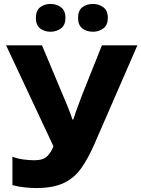

<svg xmlns="http://www.w3.org/2000/svg" viewBox="-20 -944 717 974"><path d="M458 -211Q427 -140 392 -90.5Q357 -41 303 -15.5Q249 10 163 10Q137 10 104.5 6.5Q72 3 43 -5V-149Q69 -139 99 -135Q129 -131 155 -131Q200 -131 220.5 -152.5Q241 -174 251 -202L11 -714H193L305 -447Q311 -434 319 -414Q327 -394 335 -373.5Q343 -353 347 -338H352Q357 -355 365.5 -378.5Q374 -402 382.5 -424.5Q391 -447 396 -461L497 -714H677ZM162 -853Q162 -890 183.5 -907Q205 -924 236 -924Q267 -924 289.5 -907Q312 -890 312 -853Q312 -817 289.5 -800Q267 -783 236 -783Q205 -783 183.5 -800Q162 -817 162 -853ZM376 -853Q376 -890 397.5 -907Q419 -924 452 -924Q482 -924 504.5 -907Q527 -890 527 -853Q527 -817 504.5 -800Q482 -783 452 -783Q419 -783 397.5 -800Q376 -817 376 -853Z"/></svg>

Font: Noto Sans ExtraBold
Style: Regular
Weight: 800
Designer: Monotype Design Team
Foundry: Monotype Imaging Inc.
Version: Version 2.007